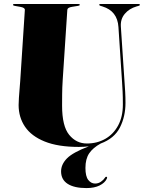

<svg xmlns="http://www.w3.org/2000/svg" viewBox="-20 -720 719 954"><path d="M586.5 -312 568.5 -585.5Q563.5 -665.5 489 -688L479 -691Q473 -693 473 -696Q473 -700 478 -700H670Q675 -700 675 -696Q675 -692.5 669 -691L658.5 -688Q622 -677.5 600 -651.2Q578 -625 580.5 -588L598.5 -317Q600.5 -290 602 -263.5Q603.5 -237 603.5 -209Q603.5 -141 575.8 -86.5Q548 -32 480.5 -7Q442 14 423.2 41.8Q404.5 69.5 404.5 114.5Q404.5 156 418.5 174Q432.5 192 452.5 192Q468.5 192 481.5 183Q494.5 174 502 162.5Q505.5 156.5 510.5 159Q514 161.5 510.5 168.5Q501 188.5 475 201.5Q449 214.5 409.5 214.5Q349 214.5 316.2 193.5Q283.5 172.5 283.5 131.5Q283.5 97 312.5 67.2Q341.5 37.5 421.5 7Q398 10 371.5 10Q268.5 10 202.2 -16.8Q136 -43.5 104.2 -90.5Q72.5 -137.5 72.5 -198Q72.5 -212 74 -234.5Q75.5 -257 77.5 -279.8Q79.5 -302.5 80.5 -318L103.5 -671Q104 -682 80.5 -686L52.5 -691Q44.5 -692.5 44.5 -696Q44.5 -700 50.5 -700H370.5Q376.5 -700 376.5 -696Q376.5 -692.5 368.5 -691L337.5 -686Q315 -682.5 314.5 -671L291.5 -322Q289 -283 288.8 -250.2Q288.5 -217.5 288.5 -195Q288.5 -93 323.8 -50Q359 -7 411.5 -7Q462.5 -7 503 -30Q543.5 -53 567 -96.5Q590.5 -140 590.5 -201Q590.5 -240 589.2 -264.8Q588 -289.5 586.5 -312Z"/></svg>

Font: Fraunces 144pt Black
Style: Regular
Weight: 900
Version: Version 1.000;[0bf87f6ff]